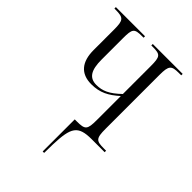

<svg xmlns="http://www.w3.org/2000/svg" viewBox="-220 -628 931 931"><g transform="rotate(45 245.0 -163.0)"><path d="M253 210H263L264 151C268 30 286 0 379 0H468V-10H454C400 -10 391 -17 391 -84V-452C391 -517 400 -526 452 -526H467V-536H262V-526H272C324 -526 331 -518 331 -453V-262C283 -216 250 -202 209 -202C160 -202 140 -235 140 -307V-453C140 -518 146 -526 199 -526H209V-536H9V-526H17C72 -526 80 -516 80 -452V-312C80 -232 116 -187 189 -187C248 -187 286 -208 331 -248V-84C331 -18 324 -10 267 -10H253Z"/></g></svg>

Font: Noto Serif Display ExtraCondensed Light
Style: Regular
Weight: 300
Width: 2
Designer: Monotype Design Team
Foundry: Monotype Imaging Inc.
Version: Version 2.009